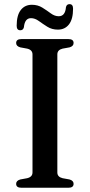

<svg xmlns="http://www.w3.org/2000/svg" viewBox="-20 -884 423 904"><path d="M250 -72Q250 -51 274.5 -45L307.5 -39Q326.5 -33.5 326.5 -18.5Q326.5 0 302 0H81Q56 0 56 -18.5Q56 -33.5 75.5 -39L108 -45Q133 -51 133 -72V-628Q133 -649 108 -655L75.5 -661Q56 -666.5 56 -681.5Q56 -700 81 -700H302Q326.5 -700 326.5 -681.5Q326.5 -666.5 307.5 -661L274.5 -655Q250 -649 250 -628ZM252.5 -744.5Q224.5 -744.5 203 -758Q181.5 -771.5 163 -785Q144.5 -798.5 126 -798.5Q96.5 -798.5 92.5 -755.5Q89 -741.5 75.5 -741.5Q58.5 -741.5 58.5 -762.5Q58.5 -812 77.8 -836.8Q97 -861.5 130 -861.5Q158 -861.5 179.5 -848Q201 -834.5 219.2 -821Q237.5 -807.5 256.5 -807.5Q287 -807.5 290.5 -850Q293.5 -864.5 307.5 -864.5Q324 -864.5 324 -843Q324 -794 304.8 -769.2Q285.5 -744.5 252.5 -744.5Z"/></svg>

Font: Fraunces 9pt S000
Style: Regular
Weight: 400
Version: Version 1.000; ttfautohint (v1.8.3)